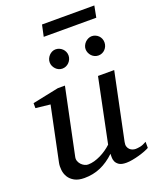

<svg xmlns="http://www.w3.org/2000/svg" viewBox="-157 -937 840 1039"><g transform="rotate(-20 263.5 -417.5)"><path d="M523.9 -23.9Q514.6 -18.6 498.3 -12.2Q481.9 -5.9 462.9 -0.5Q443.8 4.9 424.1 8.5Q404.3 12.2 388.2 12.2Q359.9 12.2 346.2 2.7Q332.5 -6.8 327.4 -19.3Q322.3 -31.7 322.8 -44.4Q323.2 -57.1 323.2 -63Q283.7 -25.4 240.5 -6.6Q197.3 12.2 147 12.2Q112.3 12.2 90.3 0Q68.4 -12.2 57.1 -30.8Q45.9 -49.3 43.5 -71.3Q41 -93.3 44.9 -112.8L109.9 -424.8L25.9 -434.1V-462.9L176.8 -494.1H217.8L138.2 -112.8Q135.3 -100.1 139.4 -88.6Q143.6 -77.1 151.6 -68.6Q159.7 -60.1 169.9 -54.9Q180.2 -49.8 189.9 -49.8Q208 -49.8 226.3 -54.9Q244.6 -60.1 262.7 -68.8Q280.8 -77.6 297.4 -89.1Q314 -100.6 328.1 -113.8L403.8 -481.9H497.1L417 -97.2Q413.6 -81.5 417 -71Q420.4 -60.5 427.5 -53.7Q434.6 -46.9 443.6 -43.9Q452.6 -41 460.9 -41Q470.7 -41 486.8 -43.9Q502.9 -46.9 523.9 -59.1ZM292 -641.1Q292 -629.9 287.6 -619.6Q283.2 -609.4 275.6 -601.6Q268.1 -593.8 258.1 -589.4Q248 -585 236.8 -585Q226.1 -585 216.3 -589.4Q206.5 -593.8 199.2 -601.6Q191.9 -609.4 187.5 -619.1Q183.1 -628.9 183.1 -640.1Q183.1 -650.9 187.5 -660.9Q191.9 -670.9 199.2 -678.7Q206.5 -686.5 216.3 -691.2Q226.1 -695.8 236.8 -695.8Q248 -695.8 258.1 -691.4Q268.1 -687 275.6 -679.7Q283.2 -672.4 287.6 -662.4Q292 -652.3 292 -641.1ZM499 -641.1Q499 -629.9 494.9 -619.6Q490.7 -609.4 483.4 -601.6Q476.1 -593.8 466.1 -589.4Q456.1 -585 444.8 -585Q433.6 -585 423.6 -589.4Q413.6 -593.8 406.2 -601.6Q398.9 -609.4 394.5 -619.6Q390.1 -629.9 390.1 -641.1Q390.1 -651.4 394.8 -661.4Q399.4 -671.4 407 -679Q414.6 -686.5 424.6 -691.2Q434.6 -695.8 444.8 -695.8Q456.1 -695.8 466.1 -691.4Q476.1 -687 483.4 -679.7Q490.7 -672.4 494.9 -662.4Q499 -652.3 499 -641.1ZM502.9 -781.2H200.2L214.4 -847.2H515.6Z"/></g></svg>

Font: Charis SIL Eur
Style: Italic
Weight: 400
Italic angle: -11°
Foundry: SIL International
Version: Version 5.000